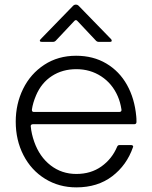

<svg xmlns="http://www.w3.org/2000/svg" viewBox="-20 -800 657 830"><path d="M48 -274Q48 -351 80 -416Q112 -481 171.5 -520Q231 -559 309 -559Q383 -559 439.5 -525.5Q496 -492 529 -433Q562 -374 569 -297Q570 -289 570 -273Q570 -263 560 -263H122Q117 -263 114.5 -260Q112 -257 113 -253Q116 -221 128 -187Q151 -122 199 -85Q247 -48 310 -48Q373 -48 418.5 -80.5Q464 -113 486 -165Q489 -173 497 -173H546Q551 -173 554 -170.5Q557 -168 555 -164Q528 -86 465 -38Q402 10 310 10Q235 10 175 -27Q115 -64 81.5 -129Q48 -194 48 -274ZM496 -316Q501 -316 503.5 -319Q506 -322 505 -327Q500 -359 489 -384Q465 -439 417.5 -470Q370 -501 310 -501Q250 -501 204.5 -471.5Q159 -442 136 -388Q122 -355 118 -327V-324Q118 -316 127 -316ZM161 -619Q154 -619 152.5 -622.5Q151 -626 156 -631L296 -775Q301 -780 308 -780Q315 -780 320 -775L460 -631Q463 -628 463 -624Q463 -619 455 -619H407Q400 -619 395 -624L315 -709Q312 -713 308 -713Q304 -713 301 -709L221 -624Q216 -619 209 -619Z"/></svg>

Font: Open Sauce Two Light
Style: Regular
Weight: 300
Designer: Alfredo Marco Pradil
Foundry: Creative Sauce Fz LLC
Version: Version 1.477